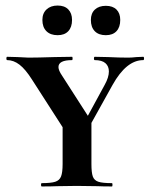

<svg xmlns="http://www.w3.org/2000/svg" viewBox="-20 -673 540 693"><path d="M373 -415Q373 -434 360.5 -445Q348 -456 322 -456Q319 -456 319 -462Q319 -468 322 -468L370 -467Q410 -465 443 -465Q455 -465 473 -467L497 -468Q500 -468 500 -462Q500 -456 497 -456Q436 -456 386 -366L287 -188L265 -196L358 -367Q373 -394 373 -415ZM6 -456Q3 -456 3 -462Q3 -468 6 -468L43 -467L83 -465Q113 -465 177 -467L240 -468Q242 -468 242 -462Q242 -456 240 -456Q191 -456 191 -431Q191 -419 204 -400L310 -235L222 -189L96 -385Q72 -423 50.5 -439.5Q29 -456 6 -456ZM310 -237V-81Q310 -50 315 -36Q320 -22 335 -17Q350 -12 384 -12Q386 -12 386 -6Q386 0 384 0Q351 0 332 -1L257 -2L186 -1Q166 0 131 0Q128 0 128 -6Q128 -12 131 -12Q164 -12 179.5 -17Q195 -22 200.5 -36.5Q206 -51 206 -81V-228ZM133 -601Q133 -625 148 -639Q163 -653 188 -653Q213 -653 226.5 -639Q240 -625 240 -601Q240 -575 226.5 -560.5Q213 -546 188 -546Q162 -546 147.5 -560.5Q133 -575 133 -601ZM308 -601Q308 -625 322.5 -638.5Q337 -652 362 -652Q387 -652 400.5 -638.5Q414 -625 414 -601Q414 -575 400.5 -560.5Q387 -546 362 -546Q336 -546 322 -560.5Q308 -575 308 -601Z"/></svg>

Font: Cormorant SC
Style: Bold
Weight: 700
Designer: Christian Thalmann (Catharsis Fonts)
Foundry: Catharsis Fonts
Version: Version 4.000